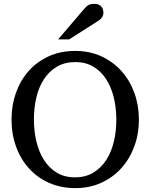

<svg xmlns="http://www.w3.org/2000/svg" viewBox="-20 -948 771 984"><path d="M576.2 -334Q576.2 -395 563 -449Q549.8 -502.9 523.4 -543.2Q497.1 -583.5 457.8 -606.7Q418.5 -629.9 366.2 -629.9Q312 -629.9 272 -606.4Q231.9 -583 205.6 -542.7Q179.2 -502.4 166.5 -449Q153.8 -395.5 153.8 -335.9Q153.8 -275.9 166.7 -221.9Q179.7 -168 205.8 -127.4Q231.9 -86.9 271.2 -63Q310.5 -39.1 363.8 -39.1Q418 -39.1 457.8 -63Q497.6 -86.9 523.9 -127.2Q550.3 -167.5 563.2 -220.9Q576.2 -274.4 576.2 -334ZM691.9 -335Q691.9 -262.2 668.5 -198.2Q645 -134.3 602.3 -86.7Q559.6 -39.1 499.5 -11.5Q439.5 16.1 366.2 16.1Q292.5 16.1 232.2 -10.5Q171.9 -37.1 128.9 -84.5Q85.9 -131.8 62.5 -196Q39.1 -260.3 39.1 -335.9Q39.1 -409.2 62 -473.1Q85 -537.1 127.4 -584.7Q169.9 -632.3 230.2 -659.7Q290.5 -687 365.2 -687Q439.5 -687 499.8 -659.2Q560.1 -631.3 602.8 -583.5Q645.5 -535.6 668.7 -471.7Q691.9 -407.7 691.9 -335ZM509.8 -883.3Q509.8 -869.6 503.2 -859.9Q496.6 -850.1 486.8 -843.3L334.5 -746.1H277.8L410.6 -901.4Q416.5 -907.7 421.4 -912.8Q426.3 -918 432.1 -921.4Q438 -924.8 445.6 -926.5Q453.1 -928.2 463.9 -928.2Q477.1 -928.2 485.8 -924.1Q494.6 -919.9 500 -913.6Q505.4 -907.2 507.6 -899.2Q509.8 -891.1 509.8 -883.3Z"/></svg>

Font: BabelStone Ogham Bound
Style: Italic
Weight: 400
Italic angle: -30°
Designer: Andrew West
Foundry: BabelStone
Version: Version 2.02 March 14, 2022